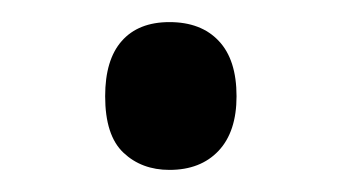

<svg xmlns="http://www.w3.org/2000/svg" viewBox="-20 -138 306 172"><path d="M74.2 -51.8Q74.2 -84.5 89.1 -101.3Q104 -118.2 131.8 -118.2Q160.2 -118.2 176 -101.3Q191.9 -84.5 191.9 -51.8Q191.9 -20 175.8 -2.9Q159.7 14.2 131.8 14.2Q106.9 14.2 90.6 -1.2Q74.2 -16.6 74.2 -51.8Z"/></svg>

Font: f01333215
Style: Regular
Weight: 400
Foundry: Ascender Corporation
Version: Version 1.10